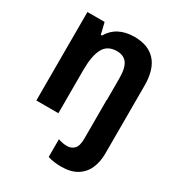

<svg xmlns="http://www.w3.org/2000/svg" viewBox="-189 -672 941 1026"><g transform="rotate(30 281.5 -158.5)"><path d="M54 0V-546H160L177 -476H184Q231 -557 340 -557Q425 -557 470 -507Q515 -457 515 -358V0V62Q515 112 497.5 152.5Q480 193 442 216.5Q404 240 344 240Q323 240 300.5 237Q278 234 262 228V119Q291 129 316 129Q343 129 360.5 111.5Q378 94 378 48V-190H379V-324Q379 -388 358.5 -416Q338 -444 296 -444Q238 -444 214 -399Q190 -354 190 -267V0Z"/></g></svg>

Font: Noto Sans Mono SemiCondensed
Style: Bold
Weight: 700
Width: 4
Designer: Monotype Design Team
Foundry: Monotype Imaging Inc.
Version: Version 2.014